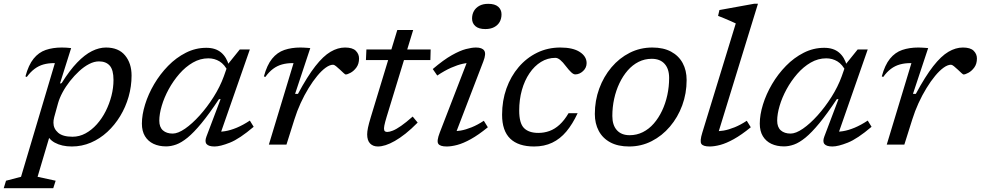

<svg xmlns="http://www.w3.org/2000/svg" viewBox="-98 -756 5129 1004"><path d="M185.5 -143.5Q183 -134.5 182.2 -127.2Q181.5 -120 181.5 -114Q181.5 -83.5 205.8 -62.2Q230 -41 281 -41Q317 -41 349.2 -58.5Q381.5 -76 408.5 -106.2Q435.5 -136.5 454.8 -174.8Q474 -213 484.8 -255Q495.5 -297 495.5 -338Q495.5 -390.5 475.8 -412.8Q456 -435 419.5 -435Q394.5 -435 368 -421.2Q341.5 -407.5 316 -384Q290.5 -360.5 268 -332Q245.5 -303.5 229.2 -273.2Q213 -243 205.5 -216ZM143.5 -69H169L98.5 168.5L193 189L180.5 228H-78.5L-66.5 189L12 168.5L189 -426Q188.5 -426 187.2 -426Q186 -426 185 -426Q154.5 -426 129.5 -419Q104.5 -412 83 -396Q61.5 -380 42 -353.5L35 -356.5Q51 -416 77.5 -449Q104 -482 141.2 -494.8Q178.5 -507.5 225 -507.5Q237 -507.5 249 -506.8Q261 -506 274 -504.5L215.5 -319L224.5 -321.5Q266 -388 305.5 -429Q345 -470 382.8 -488.8Q420.5 -507.5 456 -507.5Q522 -507.5 556 -466.2Q590 -425 590 -361Q590 -304.5 574.5 -250.2Q559 -196 530.5 -149Q502 -102 463.2 -66.2Q424.5 -30.5 377.2 -10.2Q330 10 277.5 10Q225 10 188.2 -10.2Q151.5 -30.5 143.5 -69Z M981.5 -42 1055.5 -237.5H1047Q995.5 -160 955.2 -111.2Q915 -62.5 882.8 -36.2Q850.5 -10 823.2 -0.2Q796 9.5 770.5 9.5Q733 9.5 704.5 -4Q676 -17.5 660 -44Q644 -70.5 644 -109.5Q644 -156 660.8 -210Q677.5 -264 708.2 -316.2Q739 -368.5 781 -411.5Q823 -454.5 873.8 -480.2Q924.5 -506 981 -506Q1029 -506 1058.2 -481.5Q1087.5 -457 1099.5 -411.5L1095 -381Q1076.5 -419 1050 -435Q1023.5 -451 991.5 -451Q949 -451 910.5 -428.8Q872 -406.5 840 -369.8Q808 -333 784.2 -289.5Q760.5 -246 747.8 -202.8Q735 -159.5 735 -125Q735 -91 754 -74.2Q773 -57.5 805 -57.5Q832.5 -57.5 869.8 -83.2Q907 -109 946 -152.2Q985 -195.5 1018.8 -248.8Q1052.5 -302 1072.5 -357L1095.5 -422.5L1156 -497.5H1208.5L1048 -37.5L1028 -68Q1050.5 -65.5 1078.8 -70Q1107 -74.5 1140 -88.2Q1173 -102 1208.5 -125.5L1228.5 -93Q1154.5 -30 1104 -10Q1053.5 10 1024 10Q993 10 982.2 -2.8Q971.5 -15.5 981.5 -42Z M1437 -426Q1436.5 -426 1434.8 -426Q1433 -426 1432 -426Q1402 -426 1376.8 -419Q1351.5 -412 1330 -396Q1308.5 -380 1289.5 -353.5L1282 -356.5Q1298 -416 1324.8 -449Q1351.5 -482 1389 -494.8Q1426.5 -507.5 1473 -507.5Q1481 -507.5 1489.5 -507Q1498 -506.5 1506.8 -506Q1515.5 -505.5 1524.5 -504.5L1445 -265H1460Q1509.5 -357 1551 -410Q1592.5 -463 1630.5 -485.2Q1668.5 -507.5 1706 -507.5Q1745.5 -507.5 1762.5 -490.5Q1779.5 -473.5 1779.5 -450.5Q1779.5 -422 1765.8 -403.2Q1752 -384.5 1735.2 -375.5Q1718.5 -366.5 1709.5 -366.5Q1707 -366.5 1698.5 -374.2Q1690 -382 1679.5 -392Q1669 -402 1659.2 -409.8Q1649.5 -417.5 1644 -417.5Q1626.5 -417.5 1605 -402Q1583.5 -386.5 1560.8 -359Q1538 -331.5 1515.8 -295.2Q1493.5 -259 1474.2 -217Q1455 -175 1441.5 -131.5L1400 0H1308Z M1815.5 -442 1818 -497.5H2154L2152.5 -442ZM1923.5 -144Q1919.5 -131 1916.5 -119.5Q1913.5 -108 1911.8 -99.5Q1910 -91 1910 -85.5Q1910 -74 1914.2 -70Q1918.5 -66 1927 -66Q1938.5 -66 1956.2 -73Q1974 -80 1999.5 -97.8Q2025 -115.5 2060 -146.5L2086 -115Q2052.5 -81 2022.5 -57.2Q1992.5 -33.5 1966.5 -18.8Q1940.5 -4 1918.5 3Q1896.5 10 1878 10Q1852.5 10 1837.2 -5.8Q1822 -21.5 1822 -53.5Q1822 -67.5 1826.2 -88.2Q1830.5 -109 1841 -143.5L1979.5 -599H2062.5Z M2201.5 -62.5 2353 -454.5 2371 -427Q2349.5 -428.5 2322 -422.5Q2294.5 -416.5 2261 -401.8Q2227.5 -387 2188.5 -361L2165 -395Q2222 -443.5 2264.8 -467.5Q2307.5 -491.5 2338.5 -499.5Q2369.5 -507.5 2391 -507.5Q2423.5 -507.5 2434.2 -491.2Q2445 -475 2429.5 -435L2278.5 -41.5L2261 -70.5Q2283.5 -68.5 2310.8 -73.2Q2338 -78 2368.8 -90.5Q2399.5 -103 2432 -124.5L2453 -90.5Q2404 -50.5 2364.2 -28.5Q2324.5 -6.5 2293.2 1.8Q2262 10 2238 10Q2203 10 2193.8 -4.2Q2184.5 -18.5 2201.5 -62.5ZM2370.5 -659Q2370.5 -681.5 2380.5 -698.8Q2390.5 -716 2409.2 -726Q2428 -736 2455 -736Q2490 -736 2507.2 -720.8Q2524.5 -705.5 2524.5 -681Q2524.5 -658.5 2514.8 -641.2Q2505 -624 2486 -614Q2467 -604 2440 -604Q2405.5 -604 2388 -619.2Q2370.5 -634.5 2370.5 -659Z M2806.5 -453.5Q2765.5 -453.5 2731 -432.2Q2696.5 -411 2670.8 -373Q2645 -335 2631 -285Q2617 -235 2617 -178Q2617 -111.5 2642.2 -86.2Q2667.5 -61 2717 -61Q2747.5 -61 2775.2 -71Q2803 -81 2828 -103.8Q2853 -126.5 2875 -164H2922.5Q2896 -107 2863.5 -68.2Q2831 -29.5 2789.5 -9.8Q2748 10 2695 10Q2612.5 10 2570 -31Q2527.5 -72 2527.5 -156Q2527.5 -229.5 2550.2 -293.2Q2573 -357 2614.2 -405.2Q2655.5 -453.5 2711 -480.5Q2766.5 -507.5 2832 -507.5Q2898 -507.5 2933.8 -484.2Q2969.5 -461 2969.5 -426Q2969.5 -401.5 2950.8 -384.2Q2932 -367 2910.5 -367Q2901.5 -366.5 2889.2 -377.8Q2877 -389 2861 -410Q2845 -431.5 2831.5 -442.5Q2818 -453.5 2806.5 -453.5Z M3313 -507.5Q3371 -507.5 3411 -486Q3451 -464.5 3471.8 -426.2Q3492.5 -388 3492.5 -337.5Q3492.5 -267.5 3469.5 -205Q3446.5 -142.5 3405.2 -94Q3364 -45.5 3309.5 -17.8Q3255 10 3192 10Q3133.5 10 3093.5 -11.5Q3053.5 -33 3033 -71.5Q3012.5 -110 3012.5 -160Q3012.5 -230 3035.5 -292.8Q3058.5 -355.5 3099.5 -404Q3140.5 -452.5 3195 -480Q3249.5 -507.5 3313 -507.5ZM3194.5 -49Q3231.5 -49 3263.5 -65Q3295.5 -81 3320.8 -110Q3346 -139 3364 -177Q3382 -215 3391.5 -258.8Q3401 -302.5 3401 -348.5Q3401 -396 3377.2 -422.2Q3353.5 -448.5 3310 -448.5Q3273 -448.5 3241.2 -432.5Q3209.5 -416.5 3184.2 -387.5Q3159 -358.5 3141 -320.5Q3123 -282.5 3113.5 -239Q3104 -195.5 3104 -149.5Q3104 -101.5 3127.8 -75.2Q3151.5 -49 3194.5 -49Z M3749.5 -633.5Q3740.5 -638 3724 -645.2Q3707.5 -652.5 3689.5 -660Q3671.5 -667.5 3657 -673L3664 -703.5L3846 -736.5H3865.5L3652 -42L3636.5 -70.5Q3658.5 -68.5 3685.8 -73.2Q3713 -78 3743.8 -90.5Q3774.5 -103 3807 -124.5L3828 -90.5Q3779 -50.5 3739.2 -28.5Q3699.5 -6.5 3668.2 1.8Q3637 10 3613 10Q3578.5 10 3569.5 -3.8Q3560.5 -17.5 3574.5 -62.5Z M4212.5 -42 4286.5 -237.5H4278Q4226.5 -160 4186.2 -111.2Q4146 -62.5 4113.8 -36.2Q4081.5 -10 4054.2 -0.2Q4027 9.5 4001.5 9.5Q3964 9.5 3935.5 -4Q3907 -17.5 3891 -44Q3875 -70.5 3875 -109.5Q3875 -156 3891.8 -210Q3908.5 -264 3939.2 -316.2Q3970 -368.5 4012 -411.5Q4054 -454.5 4104.8 -480.2Q4155.5 -506 4212 -506Q4260 -506 4289.2 -481.5Q4318.5 -457 4330.5 -411.5L4326 -381Q4307.5 -419 4281 -435Q4254.5 -451 4222.5 -451Q4180 -451 4141.5 -428.8Q4103 -406.5 4071 -369.8Q4039 -333 4015.2 -289.5Q3991.5 -246 3978.8 -202.8Q3966 -159.5 3966 -125Q3966 -91 3985 -74.2Q4004 -57.5 4036 -57.5Q4063.5 -57.5 4100.8 -83.2Q4138 -109 4177 -152.2Q4216 -195.5 4249.8 -248.8Q4283.5 -302 4303.5 -357L4326.5 -422.5L4387 -497.5H4439.5L4279 -37.5L4259 -68Q4281.5 -65.5 4309.8 -70Q4338 -74.5 4371 -88.2Q4404 -102 4439.5 -125.5L4459.5 -93Q4385.5 -30 4335 -10Q4284.5 10 4255 10Q4224 10 4213.2 -2.8Q4202.5 -15.5 4212.5 -42Z M4668 -426Q4667.5 -426 4665.8 -426Q4664 -426 4663 -426Q4633 -426 4607.8 -419Q4582.5 -412 4561 -396Q4539.5 -380 4520.5 -353.5L4513 -356.5Q4529 -416 4555.8 -449Q4582.5 -482 4620 -494.8Q4657.5 -507.5 4704 -507.5Q4712 -507.5 4720.5 -507Q4729 -506.5 4737.8 -506Q4746.5 -505.5 4755.5 -504.5L4676 -265H4691Q4740.5 -357 4782 -410Q4823.5 -463 4861.5 -485.2Q4899.5 -507.5 4937 -507.5Q4976.5 -507.5 4993.5 -490.5Q5010.5 -473.5 5010.5 -450.5Q5010.5 -422 4996.8 -403.2Q4983 -384.5 4966.2 -375.5Q4949.5 -366.5 4940.5 -366.5Q4938 -366.5 4929.5 -374.2Q4921 -382 4910.5 -392Q4900 -402 4890.2 -409.8Q4880.5 -417.5 4875 -417.5Q4857.5 -417.5 4836 -402Q4814.5 -386.5 4791.8 -359Q4769 -331.5 4746.8 -295.2Q4724.5 -259 4705.2 -217Q4686 -175 4672.5 -131.5L4631 0H4539Z"/></svg>

Font: Newsreader 8pt
Style: Italic
Weight: 400
Italic angle: -17°
Version: Version 1.003